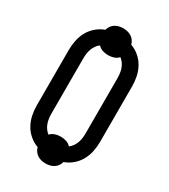

<svg xmlns="http://www.w3.org/2000/svg" viewBox="-203 -882 906 1030"><g transform="rotate(30 250.0 -367.5)"><path d="M250 51Q237 51 224 48Q211 45 200 38Q189 31 181 20Q173 9 170 -4Q142 -14 118.5 -34Q95 -54 80.5 -80.5Q66 -107 60 -136.5Q54 -166 54 -196V-539Q54 -569 60 -598.5Q66 -628 80.5 -654.5Q95 -681 118.5 -701Q142 -721 170 -731Q173 -744 181 -755Q189 -766 200 -773Q211 -780 224 -783Q237 -786 250 -786Q263 -786 276 -783Q289 -780 300 -773Q311 -766 319 -755Q327 -744 330 -731Q358 -721 381.5 -701Q405 -681 419.5 -654.5Q434 -628 440 -598.5Q446 -569 446 -539V-196Q446 -166 440 -136.5Q434 -107 419.5 -80.5Q405 -54 381.5 -34Q358 -14 330 -4Q327 9 319 20Q311 31 300 38Q289 45 276 48Q263 51 250 51ZM313 -91Q325 -100 333.5 -112Q342 -124 347 -138Q352 -152 354 -167Q356 -182 356 -196V-539Q356 -553 354 -568Q352 -583 347 -597Q342 -611 333.5 -623Q325 -635 313 -644Q302 -631 285 -625.5Q268 -620 250 -620Q232 -620 215 -625.5Q198 -631 187 -644Q175 -635 166.5 -623Q158 -611 153 -597Q148 -583 146 -568Q144 -553 144 -539V-196Q144 -182 146 -167Q148 -152 153 -138Q158 -124 166.5 -112Q175 -100 187 -91Q198 -104 215 -109.5Q232 -115 250 -115Q268 -115 285 -109.5Q302 -104 313 -91Z"/></g></svg>

Font: Iosevka Term Medium
Style: Regular
Weight: 500
Monospace: yes
Designer: Belleve Invis
Foundry: Belleve Invis
Version: Version 26.3.1